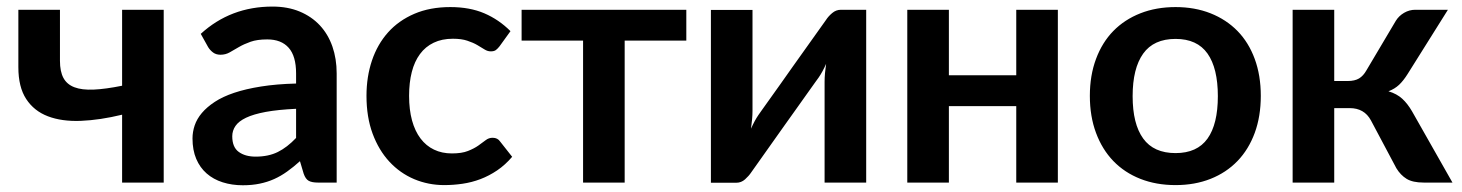

<svg xmlns="http://www.w3.org/2000/svg" viewBox="-20 -542 4340 570"><path d="M466 -513V0H342.5V-201.5Q276.5 -185.5 220 -183.2Q163.5 -181 122.2 -196.8Q81 -212.5 57.8 -248Q34.5 -283.5 34.5 -342.5V-513H158V-361.5Q158 -330 168.2 -310.8Q178.5 -291.5 200.8 -283Q223 -274.5 258 -276Q293 -277.5 342.5 -287.5V-513Z M859 -219Q805.5 -216.5 769 -209.8Q732.5 -203 710.5 -192.5Q688.5 -182 679 -168Q669.5 -154 669.5 -137.5Q669.5 -105 688.8 -91Q708 -77 739 -77Q777 -77 804.8 -90.8Q832.5 -104.5 859 -132.5ZM576 -441.5Q664.5 -522.5 789 -522.5Q834 -522.5 869.5 -507.8Q905 -493 929.5 -466.8Q954 -440.5 966.8 -404Q979.5 -367.5 979.5 -324V0H923.5Q906 0 896.5 -5.2Q887 -10.5 881.5 -26.5L870.5 -63.5Q851 -46 832.5 -32.8Q814 -19.5 794 -10.5Q774 -1.5 751.2 3.2Q728.5 8 701 8Q668.5 8 641 -0.8Q613.5 -9.5 593.5 -27Q573.5 -44.5 562.5 -70.5Q551.5 -96.5 551.5 -131Q551.5 -150.5 558 -169.8Q564.5 -189 579.2 -206.5Q594 -224 617.5 -239.5Q641 -255 675.2 -266.5Q709.5 -278 755 -285.2Q800.5 -292.5 859 -294V-324Q859 -375.5 837 -400.2Q815 -425 773.5 -425Q743.5 -425 723.8 -418Q704 -411 689 -402.2Q674 -393.5 661.8 -386.5Q649.5 -379.5 634.5 -379.5Q621.5 -379.5 612.5 -386.2Q603.5 -393 598 -402Z M1463 -404.5Q1457.5 -397.5 1452.2 -393.5Q1447 -389.5 1437 -389.5Q1427.5 -389.5 1418.5 -395.2Q1409.5 -401 1397 -408.2Q1384.5 -415.5 1367.2 -421.2Q1350 -427 1324.5 -427Q1292 -427 1267.5 -415.2Q1243 -403.5 1226.8 -381.5Q1210.5 -359.5 1202.5 -328.2Q1194.5 -297 1194.5 -257.5Q1194.5 -216.5 1203.2 -184.5Q1212 -152.5 1228.5 -130.8Q1245 -109 1268.5 -97.8Q1292 -86.5 1321.5 -86.5Q1351 -86.5 1369.2 -93.8Q1387.5 -101 1400 -109.8Q1412.5 -118.5 1421.8 -125.8Q1431 -133 1442.5 -133Q1457.5 -133 1465 -121.5L1500.5 -76.5Q1480 -52.5 1456 -36.2Q1432 -20 1406.2 -10.2Q1380.5 -0.5 1353.2 3.5Q1326 7.5 1299 7.5Q1251.5 7.5 1209.5 -10.2Q1167.5 -28 1136 -62Q1104.5 -96 1086.2 -145.2Q1068 -194.5 1068 -257.5Q1068 -314 1084.2 -362.2Q1100.5 -410.5 1132 -445.8Q1163.5 -481 1210 -501Q1256.5 -521 1317 -521Q1374.5 -521 1417.8 -502.5Q1461 -484 1495.5 -449.5Z M2017.5 -421.5H1834.5V0H1711V-421.5H1528.5V-513H2017.5Z M2551.5 -513V0H2428V-299.5Q2428 -311 2429.2 -324.8Q2430.5 -338.5 2432.5 -352.5Q2422.5 -329.5 2410.5 -312Q2409.5 -311 2400.5 -298.2Q2391.5 -285.5 2377.2 -265.5Q2363 -245.5 2345 -220.2Q2327 -195 2308.5 -169Q2265 -107.5 2210 -30Q2203 -19.5 2191.8 -9.5Q2180.5 0.5 2166 0.5H2090.5V-512.5H2214V-213Q2214 -201.5 2212.8 -187.8Q2211.5 -174 2209.5 -160Q2220.5 -184.5 2231.5 -200.5Q2232 -201.5 2241 -214Q2250 -226.5 2264.2 -246.5Q2278.5 -266.5 2296.5 -291.8Q2314.5 -317 2333 -343.5Q2376.5 -405 2432 -482.5Q2439 -493.5 2450.5 -503.2Q2462 -513 2476.5 -513Z M3120.5 -513V0H2997V-227H2797V0H2673.5V-513H2797V-318.5H2997V-513Z M3470 -521Q3527 -521 3573.8 -502.5Q3620.5 -484 3653.8 -450Q3687 -416 3705 -367Q3723 -318 3723 -257.5Q3723 -196.5 3705 -147.5Q3687 -98.5 3653.8 -64Q3620.5 -29.5 3573.8 -11Q3527 7.5 3470 7.5Q3412.5 7.5 3365.5 -11Q3318.5 -29.5 3285.2 -64Q3252 -98.5 3233.8 -147.5Q3215.5 -196.5 3215.5 -257.5Q3215.5 -318 3233.8 -367Q3252 -416 3285.2 -450Q3318.5 -484 3365.5 -502.5Q3412.5 -521 3470 -521ZM3470 -87.5Q3534 -87.5 3564.8 -130.5Q3595.5 -173.5 3595.5 -256.5Q3595.5 -339.5 3564.8 -383Q3534 -426.5 3470 -426.5Q3405 -426.5 3373.8 -382.8Q3342.5 -339 3342.5 -256.5Q3342.5 -174 3373.8 -130.8Q3405 -87.5 3470 -87.5Z M4124 -480.5Q4133 -495 4148.5 -504Q4164 -513 4181.5 -513H4278.5L4159 -322.5Q4146.5 -302.5 4133.5 -290.2Q4120.5 -278 4102 -271Q4127 -263.5 4143 -248.8Q4159 -234 4172 -211.5L4292 0H4206.5Q4174 0 4156 -11Q4138 -22 4125.5 -42.5L4050 -184.5Q4040 -203 4024.2 -212Q4008.5 -221 3987.5 -221H3941V0H3817.5V-513H3941V-301.5H3981Q4002 -301.5 4014.8 -309.2Q4027.5 -317 4036.5 -333Z"/></svg>

Font: Lato 2
Style: Bold
Weight: 700
Designer: Lukasz Dziedzic with Adam Twardoch and Botio Nikoltchev
Foundry: tyPoland Lukasz Dziedzic
Version: Version 2.015; 2015-08-06; http://www.latofonts.com/